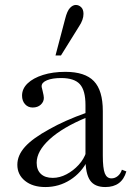

<svg xmlns="http://www.w3.org/2000/svg" viewBox="-20 -744 530 775"><path d="M405 11Q362 11 343.5 -16Q325 -43 325 -104V-320Q325 -379 302.5 -404Q280 -429 227 -429Q191 -429 169.5 -420Q148 -411 148 -396Q148 -392 149.5 -387.5Q151 -383 152 -377Q157 -357 157 -349Q157 -333 144.5 -321.5Q132 -310 112 -310Q93 -310 81 -323.5Q69 -337 69 -358Q69 -386 91.5 -407.5Q114 -429 153.5 -441.5Q193 -454 244 -454Q323 -454 359 -416.5Q395 -379 395 -296V-116Q395 -65 403 -44.5Q411 -24 430 -24Q444 -24 455.5 -33.5Q467 -43 472 -59L490 -52Q472 11 405 11ZM163 11Q112 11 81 -14Q50 -39 50 -79Q50 -117 81 -151.5Q112 -186 180 -223Q210 -240 247 -256.5Q284 -273 329 -289L330 -270Q233 -230 180.5 -182Q128 -134 128 -87Q128 -58 145 -42Q162 -26 193 -26Q221 -26 248.5 -40.5Q276 -55 297.5 -78.5Q319 -102 328 -130L334 -97Q309 -47 263.5 -18Q218 11 163 11ZM204 -520 243 -668Q251 -700 262.5 -712Q274 -724 286 -724Q298 -724 307.5 -715Q317 -706 317 -688Q317 -676 312.5 -663.5Q308 -651 300 -639L226 -520Z"/></svg>

Font: Baskervville SC
Style: Regular
Weight: 400
Designer: Alexis Faudot, Rémi Forte, Morgane Pierson, Rafael Ribas, Tanguy Vanlaeys, Rosalie Wagner, Thomas Huot-Marchand
Foundry: ANRT
Version: Version 1.100